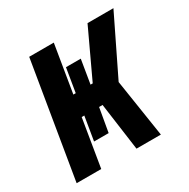

<svg xmlns="http://www.w3.org/2000/svg" viewBox="-126 -647 753 764"><g transform="rotate(-30 250.0 -265.0)"><path d="M15 0 103 -530H216L180 -312H191L209 -421H277L259 -312H269L371 -530H490L361 -265L402 0H290L260 -218H244L225 -109H158L176 -218H164L128 0Z"/></g></svg>

Font: Iosevka Curly Heavy Oblique
Style: Regular
Weight: 900
Italic angle: -9°
Monospace: yes
Designer: Belleve Invis
Foundry: Belleve Invis
Version: Version 11.1.0; ttfautohint (v1.8.3)